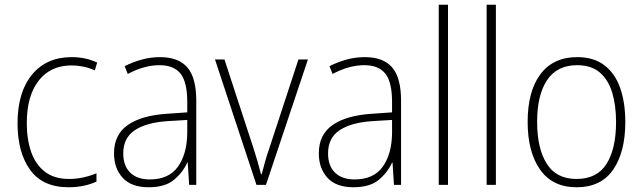

<svg xmlns="http://www.w3.org/2000/svg" viewBox="-20 -780 2712 810"><path d="M269 10Q160 10 107 -63.5Q54 -137 54 -260Q54 -391 115 -465Q176 -539 282 -539Q342 -539 390 -516L380 -483Q356 -494 331 -499Q306 -504 282 -504Q193 -504 143 -439.5Q93 -375 93 -261Q93 -192 111.5 -139Q130 -86 169.5 -55.5Q209 -25 271 -25Q302 -25 331.5 -31.5Q361 -38 387 -49V-14Q364 -3 334 3.5Q304 10 269 10Z M655 -539Q733 -539 770.5 -495.5Q808 -452 808 -355V0H778L772 -94H770Q751 -52 713.5 -21Q676 10 607 10Q534 10 497.5 -30Q461 -70 461 -133Q461 -212 519 -252.5Q577 -293 684 -300L770 -306V-349Q770 -434 741.5 -469.5Q713 -505 653 -505Q621 -505 588 -496Q555 -487 519 -468L506 -501Q540 -518 577.5 -528.5Q615 -539 655 -539ZM687 -269Q597 -263 548.5 -230.5Q500 -198 500 -133Q500 -80 529.5 -51.5Q559 -23 612 -23Q692 -23 730.5 -76.5Q769 -130 770 -219V-274Z M1062 0 887 -529H927L1048 -159Q1068 -98 1081 -45H1084Q1091 -71 1098.5 -98.5Q1106 -126 1117 -157L1239 -529H1279L1102 0Z M1519 -539Q1597 -539 1634.5 -495.5Q1672 -452 1672 -355V0H1642L1636 -94H1634Q1615 -52 1577.5 -21Q1540 10 1471 10Q1398 10 1361.5 -30Q1325 -70 1325 -133Q1325 -212 1383 -252.5Q1441 -293 1548 -300L1634 -306V-349Q1634 -434 1605.5 -469.5Q1577 -505 1517 -505Q1485 -505 1452 -496Q1419 -487 1383 -468L1370 -501Q1404 -518 1441.5 -528.5Q1479 -539 1519 -539ZM1551 -269Q1461 -263 1412.5 -230.5Q1364 -198 1364 -133Q1364 -80 1393.5 -51.5Q1423 -23 1476 -23Q1556 -23 1594.5 -76.5Q1633 -130 1634 -219V-274Z M1870 0H1831V-760H1870Z M2072 0H2033V-760H2072Z M2618 -265Q2618 -139 2567 -64.5Q2516 10 2412 10Q2311 10 2258.5 -64.5Q2206 -139 2206 -266Q2206 -395 2260 -467Q2314 -539 2415 -539Q2485 -539 2530 -504.5Q2575 -470 2596.5 -408.5Q2618 -347 2618 -265ZM2246 -266Q2246 -154 2286.5 -89.5Q2327 -25 2412 -25Q2499 -25 2539 -89Q2579 -153 2579 -265Q2579 -336 2562.5 -390Q2546 -444 2510 -474.5Q2474 -505 2415 -505Q2330 -505 2288 -442Q2246 -379 2246 -266Z"/></svg>

Font: Noto Sans Lao Looped SemiCondensed ExtraLight
Style: Regular
Weight: 200
Width: 4
Designer: Mark Frömberg, Ben Mitchell
Foundry: The Fontpad Ltd
Version: Version 1.002; ttfautohint (v1.8.4.7-5d5b)